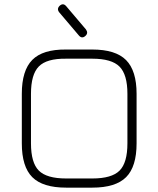

<svg xmlns="http://www.w3.org/2000/svg" viewBox="-20 -860 726 880"><path d="M371 -695Q355 -681 341 -698L251 -804Q239 -820 254 -834Q270 -848 284 -831L374 -725Q386 -708 371 -695ZM283 0Q176 0 128 -48Q80 -96 80 -203V-430Q80 -537 128 -585.5Q176 -634 282 -633H403Q510 -633 558 -584.5Q606 -536 606 -430V-203Q606 -96 558 -48Q510 0 403 0ZM122 -203Q122 -114 158 -78Q194 -42 283 -42H403Q492 -42 528 -78Q564 -114 564 -203V-430Q564 -518 528 -554.5Q492 -591 403 -591H282Q194 -592 158 -555.5Q122 -519 122 -430Z"/></svg>

Font: Jura Light
Style: Regular
Weight: 300
Designer: Daniel Johnson, Alexei Vanyashin
Foundry: Daniel Johnson
Version: Version 5.103